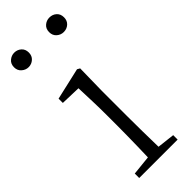

<svg xmlns="http://www.w3.org/2000/svg" viewBox="-249 -791 823 823"><g transform="rotate(-45 162.5 -379.5)"><path d="M90.8 -714.8Q90.8 -694.8 77.4 -682.9Q64 -670.9 45.9 -670.9Q28.8 -670.9 14.9 -682.9Q1 -694.8 1 -714.8Q1 -735.4 14.9 -747.1Q28.8 -758.8 45.9 -758.8Q64 -758.8 77.4 -747.1Q90.8 -735.4 90.8 -714.8ZM195.8 -377V-226.1Q195.8 -185.5 196.5 -131.3Q197.3 -77.1 198.2 -36.1L277.8 -26.9V0H44.9V-26.9L133.8 -36.1Q134.8 -63.5 135.5 -97.7Q136.2 -131.8 136.7 -165.8Q137.2 -199.7 137.2 -226.1V-280.8Q137.2 -332 135.7 -375Q134.3 -418 132.8 -456.1L41 -459V-484.9L186 -518.1L198.2 -511.2ZM258.8 -758.8Q277.8 -758.8 291 -747.1Q304.2 -735.4 304.2 -714.8Q304.2 -694.8 291 -682.9Q277.8 -670.9 258.8 -670.9Q241.2 -670.9 227.5 -682.9Q213.9 -694.8 213.9 -714.8Q213.9 -735.4 227.5 -747.1Q241.2 -758.8 258.8 -758.8Z"/></g></svg>

Font: Source Han Serif CN ExtraLight
Style: Regular
Weight: 250
Designer: Ryoko NISHIZUKA  (kana & ideographs); Frank Grießhammer (Latin, Greek & Cyrillic); Wenlong ZHANG  (bopomofo); Sandoll Co
Foundry: Adobe Systems Incorporated
Version: Version 1.001;PS 1.001;hotconv 16.6.54;makeotf.lib2.5.65590